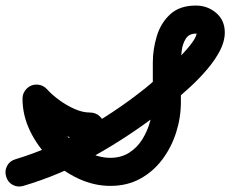

<svg xmlns="http://www.w3.org/2000/svg" viewBox="-70 -621 829 691"><path d="M-48 14Q-54 -6 -44.5 -24Q-35 -42 -14 -48Q108 -85 222.5 -149Q337 -213 437 -291Q448 -299 471.5 -319Q495 -339 523.5 -364.5Q552 -390 578 -417Q604 -444 621 -467Q638 -490 638 -504Q638 -504 638 -504Q639 -500 635 -500Q610 -500 598.5 -481.5Q587 -463 584 -438.5Q581 -414 581 -396Q581 -360 581 -324.5Q581 -289 581 -253Q581 -198 564 -144.5Q547 -91 514.5 -47.5Q482 -4 435 22Q388 48 327 48Q268 48 211.5 21.5Q155 -5 110 -49.5Q65 -94 38 -150Q11 -206 11 -266Q11 -287 26 -301.5Q41 -316 62 -316Q82 -316 97 -301.5Q112 -287 112 -266Q112 -227 131 -189Q150 -151 181.5 -120.5Q213 -90 251 -71.5Q289 -53 327 -53Q366 -53 395 -71.5Q424 -90 442.5 -120Q461 -150 470.5 -185Q480 -220 480 -253Q480 -289 480 -324.5Q480 -360 480 -396Q480 -444 494.5 -491.5Q509 -539 543 -570Q577 -601 635 -601Q677 -601 708 -574.5Q739 -548 739 -504Q739 -472 721.5 -438.5Q704 -405 676 -372Q648 -339 615.5 -309Q583 -279 552 -254Q521 -229 499 -211Q391 -128 268.5 -59.5Q146 9 14 48Q-6 54 -24 44.5Q-42 35 -48 14ZM100 -299Q117 -280 143 -261Q169 -242 198 -229Q227 -216 254 -216Q275 -216 290 -201.5Q305 -187 305 -166Q305 -145 290 -130Q275 -115 254 -115Q212 -115 169 -131.5Q126 -148 88 -175Q50 -202 24 -233Q10 -248 11.5 -269Q13 -290 28 -304Q44 -318 65 -316.5Q86 -315 100 -299Z"/></svg>

Font: FRB American Cursive Guidelines Arrows Ultra
Style: Bold Italic
Weight: 1000
Italic angle: -25°
Version: Version 2.0;Modular Font Editor K font №1